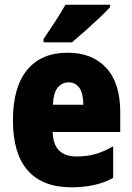

<svg xmlns="http://www.w3.org/2000/svg" viewBox="-20 -786 563 816"><path d="M267 -562Q372 -562 431.5 -497.5Q491 -433 491 -310V-225H204Q206 -121 306 -121Q349 -121 384.5 -131Q420 -141 461 -164V-30Q390 10 283 10Q161 10 98 -61.5Q35 -133 35 -274Q35 -416 95.5 -489Q156 -562 267 -562ZM272 -436Q244 -436 225.5 -414Q207 -392 205 -341H334Q334 -389 317.5 -412.5Q301 -436 272 -436ZM448 -756Q432 -738 403.5 -711Q375 -684 343.5 -656Q312 -628 286 -606H165V-620Q189 -656 214.5 -694.5Q240 -733 258 -766H448Z"/></svg>

Font: Noto Sans Myanmar UI Condensed Black
Style: Regular
Weight: 900
Width: 3
Designer: Monotype Design Team
Foundry: Monotype Imaging Inc.
Version: Version 2.103; ttfautohint (v1.8.4.7-5d5b)